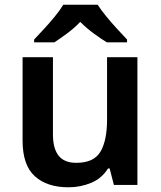

<svg xmlns="http://www.w3.org/2000/svg" viewBox="-20 -786 684 816"><path d="M564 -543V0H464L446 -70H439Q413 -28 367.5 -9Q322 10 271 10Q180 10 128 -37Q76 -84 76 -188V-543H205V-215Q205 -155 229 -124.5Q253 -94 304 -94Q379 -94 407 -141.5Q435 -189 435 -278V-543ZM395 -766Q409 -744 431.5 -716.5Q454 -689 478 -663Q502 -637 520 -618V-606H434Q408 -622 378 -644Q348 -666 321 -693Q295 -666 266 -644.5Q237 -623 211 -606H125V-618Q144 -638 167.5 -663.5Q191 -689 213.5 -716.5Q236 -744 249 -766Z"/></svg>

Font: Noto Sans Kawi SemiBold
Style: Regular
Weight: 600
Designer: Fadhl Haqq
Version: Version 1.000